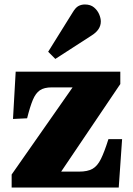

<svg xmlns="http://www.w3.org/2000/svg" viewBox="-20 -837 595 857"><path d="M32 0V-58L304 -447H211Q177 -447 158 -434Q139 -421 126.5 -391Q114 -361 101 -309L38 -306L50 -517H517V-462L253 -71H333Q371 -71 393 -83.5Q415 -96 430.5 -127.5Q446 -159 464 -216H525L510 0ZM227 -574 195 -606 304 -781Q317 -803 330 -810Q343 -817 359 -817Q384 -817 399.5 -804Q415 -791 422.5 -773.5Q430 -756 430 -741Q430 -704 388 -678Z"/></svg>

Font: Literata 36pt ExtraBold
Style: Regular
Weight: 800
Designer: Latin by Veronika Burian and Jose Scaglione. Greek by Irene Vlachou. Cyrillic by Vera Evstafieva.
Foundry: TypeTogether
Version: Version 3.002